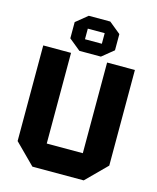

<svg xmlns="http://www.w3.org/2000/svg" viewBox="-135 -1029 919 1121"><g transform="rotate(15 325.0 -468.0)"><path d="M48 -122V-700H216V-152H434V-700H602V-122L480 0H170ZM190 -781V-879L260 -936H390L460 -879V-781L390 -724H260ZM274 -798H376V-862H274Z"/></g></svg>

Font: Tektur
Style: Bold
Weight: 700
Designer: Adam Jagosz
Foundry: Adam Jagosz
Version: Version 1.005;gftools[0.9.30]